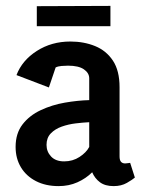

<svg xmlns="http://www.w3.org/2000/svg" viewBox="-20 -628 498 652"><path d="M179 4Q135 4 102 -13Q69 -30 51 -60Q33 -90 33 -129Q33 -175 56.5 -205.5Q80 -236 118.5 -254Q157 -272 200.5 -279.5Q244 -287 283 -288V-362Q283 -380 265 -392.5Q247 -405 211 -405Q201 -405 189 -404Q177 -403 169 -399L146 -331L36 -373Q55 -423 105 -455Q155 -487 219 -487Q265 -487 303 -471.5Q341 -456 363.5 -422Q386 -388 386 -332V-97Q386 -84 391 -78.5Q396 -73 405 -73Q410 -73 415 -74Q420 -75 422 -75L438 -25Q430 -18 411 -7Q392 4 366 4Q337 4 319.5 -9Q302 -22 293 -43Q272 -22 243 -9Q214 4 179 4ZM198 -80Q227 -80 250 -95Q273 -110 283 -129V-213Q262 -212 237 -209Q212 -206 189.5 -198Q167 -190 152.5 -175Q138 -160 138 -136Q138 -113 153.5 -96.5Q169 -80 198 -80ZM105 -539V-607L355 -608V-539Z"/></svg>

Font: Kreon Light Medium
Style: Regular
Weight: 500
Version: Version 2.002